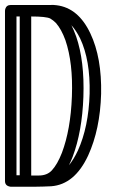

<svg xmlns="http://www.w3.org/2000/svg" viewBox="-20 -748 475 769"><path d="M180 -728H23Q6 -728 1 -712Q0 -708 0 -705V-23Q0 -5 18 -1Q20 0 23 0Q127 1 185 -2Q279 -9 333 -125Q381 -230 385 -372Q388 -517 342 -614Q294 -716 207 -727Q193 -729 180 -728ZM46 -682H59V-46H46ZM105 -682Q164 -682 181 -674Q193 -667 204 -656Q226 -631 242 -587Q273 -496 268 -362Q263 -229 228 -136Q210 -90 188 -66Q169 -45 135 -45Q130 -45 117 -45Q109 -45 105 -45ZM266 -647Q285 -626 301 -594Q342 -507 339 -373Q335 -240 292 -145Q275 -109 256 -86Q264 -102 271 -120Q309 -221 314 -360Q319 -503 285 -602Q276 -627 266 -647Z"/></svg>

Font: Santa Chrismast Display
Style: Regular
Weight: 400
Designer: MUHAMMAD YONI
Version: Version 001.000